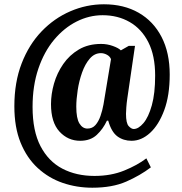

<svg xmlns="http://www.w3.org/2000/svg" viewBox="-20 -734 848 896"><path d="M411 142Q338 142 272.5 119.5Q207 97 156 50Q105 3 76 -68.5Q47 -140 47 -238Q47 -350 81 -438Q115 -526 174 -587.5Q233 -649 308.5 -681.5Q384 -714 465 -714Q558 -714 627 -674.5Q696 -635 734 -561.5Q772 -488 772 -386Q772 -289 746.5 -220Q721 -151 680.5 -114Q640 -77 594 -77Q556 -77 528 -97.5Q500 -118 485 -171H479Q461 -132 431.5 -104.5Q402 -77 354 -77Q297 -77 257.5 -120Q218 -163 218 -248Q218 -295 232 -344Q246 -393 275 -435Q304 -477 348 -503Q392 -529 452 -529Q480 -529 506.5 -519.5Q533 -510 544 -499L581 -520H610L574 -274Q571 -254 569.5 -233Q568 -212 568 -203Q568 -159 580.5 -145.5Q593 -132 604 -132Q626 -132 649.5 -159.5Q673 -187 688.5 -242.5Q704 -298 704 -381Q704 -474 672.5 -536.5Q641 -599 585.5 -631Q530 -663 459 -663Q396 -663 337.5 -633.5Q279 -604 232.5 -548.5Q186 -493 159 -413.5Q132 -334 132 -235Q132 -123 169 -52Q206 19 271 53Q336 87 421 87Q498 87 559.5 62Q621 37 663 5L684 47Q634 85 569 113.5Q504 142 411 142ZM388 -134Q411 -134 425.5 -150.5Q440 -167 449 -193Q458 -219 463 -247L498 -458Q493 -471 479 -478.5Q465 -486 451 -486Q421 -486 399 -460.5Q377 -435 363 -395.5Q349 -356 342.5 -313Q336 -270 336 -236Q336 -182 350.5 -158Q365 -134 388 -134Z"/></svg>

Font: Noto Serif Bengali Condensed ExtraBold
Style: Regular
Weight: 800
Width: 3
Designer: Juan Bruce, Universal Thirst, Indian Type Foundry and the Monotype Design Team.
Foundry: Monotype Imaging Inc.
Version: Version 2.003; ttfautohint (v1.8.4.7-5d5b)